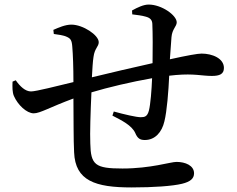

<svg xmlns="http://www.w3.org/2000/svg" viewBox="-20 -801 1040 842"><path d="M560 -738C583 -735 602 -733 619 -728C638 -723 647 -714 648 -697C650 -656 650 -581 649 -524C568 -506 456 -480 383 -462C385 -500 387 -532 390 -551C395 -590 413 -596 413 -616C413 -647 344 -693 293 -693C266 -693 237 -680 214 -670L216 -652C235 -649 258 -647 274 -639C289 -632 295 -625 297 -596C300 -562 302 -504 302 -441C231 -424 138 -400 116 -400C91 -400 68 -422 49 -449L35 -443C34 -419 34 -396 41 -380C58 -341 97 -304 128 -304C156 -304 199 -331 302 -369C303 -278 302 -189 305 -133C310 -8 398 21 557 21C655 21 736 15 778 5C815 -4 831 -18 831 -41C831 -75 793 -91 754 -91C728 -91 641 -62 517 -62C397 -62 378 -78 376 -172C374 -216 377 -310 381 -396C454 -418 556 -442 647 -458C645 -407 640 -343 633 -316C626 -290 615 -287 597 -287C578 -287 526 -299 479 -312L473 -294C514 -273 558 -251 573 -218C583 -194 594 -187 615 -187C660 -187 690 -221 701 -269C712 -313 719 -401 722 -469L751 -472C832 -479 865 -468 909 -468C943 -468 962 -476 962 -503C962 -545 911 -566 864 -566C847 -566 802 -558 725 -541L732 -638C735 -674 755 -685 755 -703C755 -734 689 -781 632 -781C610 -781 584 -769 559 -755Z"/></svg>

Font: Noto Serif SC SemiBold
Style: Regular
Weight: 600
Designer: Ryoko NISHIZUKA 西塚涼子 (kana & ideographs); Frank Grießhammer (Latin, Greek & Cyrillic); Wenlong ZHANG 张文龙 (bopomofo); San
Foundry: Adobe
Version: Version 2.001;hotconv 1.1.0;makeotfexe 2.6.0